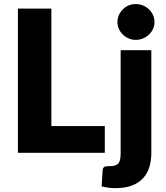

<svg xmlns="http://www.w3.org/2000/svg" viewBox="-20 -772 840 970"><path d="M509.5 -135V0H70.5V-728.5H239.5V-135ZM744.5 -518.5V1Q744.5 37.5 735.2 69.8Q726 102 704.8 126.2Q683.5 150.5 648.8 164.5Q614 178.5 562.5 178.5Q543.5 178.5 527.2 176.2Q511 174 493.5 169.5L498.5 88Q499.5 77.5 505.5 72.5Q511.5 67.5 529.5 67.5Q547.5 67.5 559 64.5Q570.5 61.5 577.2 54Q584 46.5 586.8 33.8Q589.5 21 589.5 1V-518.5ZM760.5 -660.5Q760.5 -642 753 -625.8Q745.5 -609.5 732.5 -597.2Q719.5 -585 702.2 -577.8Q685 -570.5 665.5 -570.5Q646.5 -570.5 630 -577.8Q613.5 -585 600.8 -597.2Q588 -609.5 580.8 -625.8Q573.5 -642 573.5 -660.5Q573.5 -679.5 580.8 -696Q588 -712.5 600.8 -725Q613.5 -737.5 630 -744.5Q646.5 -751.5 665.5 -751.5Q685 -751.5 702.2 -744.5Q719.5 -737.5 732.5 -725Q745.5 -712.5 753 -696Q760.5 -679.5 760.5 -660.5Z"/></svg>

Font: Lato ExtraBold
Style: Regular
Weight: 800
Designer: Lukasz Dziedzic with Adam Twardoch and Botio Nikoltchev
Foundry: tyPoland Lukasz Dziedzic
Version: Version 2.015; 2015-08-06; http://www.latofonts.com/